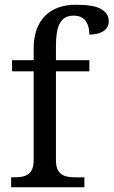

<svg xmlns="http://www.w3.org/2000/svg" viewBox="-20 -790 479 810"><path d="M336 0V-42H298C253 -42 216 -51 216 -114V-489H357V-536H216V-595C216 -679 234 -724 291 -724C342 -724 357 -684 357 -644C405 -644 439 -664 439 -700C439 -721 429 -738 408 -751C387 -764 351 -770 299 -770C190 -770 122 -705 122 -586V-536H31V-489H122V-114C122 -51 85 -42 40 -42H27V0Z"/></svg>

Font: Liu Chibing Harmony Marks (Sposobin) Font
Style: Regular
Weight: 400
Designer: Liu Chibing
Foundry: Liu Chibing
Version: Version 1.003